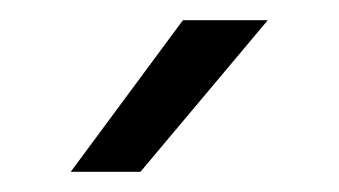

<svg xmlns="http://www.w3.org/2000/svg" viewBox="-20 -720 335 190"><path d="M50 -550 161 -700H245L119 -550Z"/></svg>

Font: Fivo Sans
Style: Regular
Weight: 400
Designer: Alexander Slobzheninov
Foundry: Alexander Slobzheninov
Version: 1.0